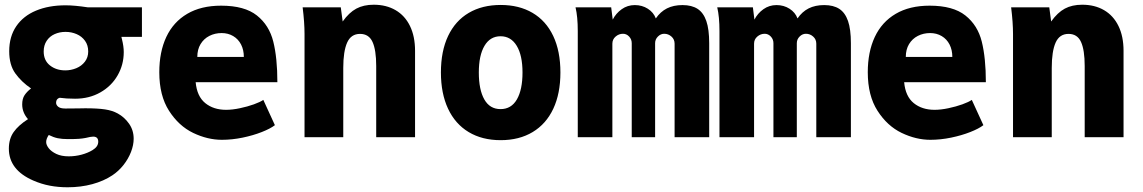

<svg xmlns="http://www.w3.org/2000/svg" viewBox="-20 -581 4840 813"><path d="M121 183.5Q17.5 138.5 17.5 48.5Q17.5 7 37.8 -21.8Q58 -50.5 98.5 -76.5Q74 -104.5 74 -139Q74 -163 84 -178Q94 -193 111.5 -206.5Q71 -234 45 -270Q19 -306 19 -364Q19 -426 48.8 -469.8Q78.5 -513.5 132.5 -536Q186.5 -558.5 257.5 -558.5Q295.5 -558.5 351.5 -550H581V-425H494L496.5 -414.5Q504 -384.5 504 -360.5Q504 -307 478 -261.8Q452 -216.5 405 -189.8Q358 -163 298 -163Q260.5 -163 232.5 -167Q217.5 -162.5 217.5 -146Q217.5 -136.5 226.5 -129Q235.5 -121.5 256.5 -121.5L312.5 -122L341 -122.5Q393 -122.5 424.5 -117.8Q456 -113 478.5 -100.5Q507 -85 526.5 -57.2Q546 -29.5 546 6.5Q546 33 534.8 62.2Q523.5 91.5 502.8 117.8Q482 144 455.5 161.5Q419.5 185.5 370.8 198.8Q322 212 266 212Q226.5 212 191 205.2Q155.5 198.5 121 183.5ZM372 54.5Q396 40 396 19Q396 -2.5 374.5 -2.5Q365 -2.5 343 3Q330.5 5.5 314.5 6.8Q298.5 8 267.5 8Q242 8 224.2 4.2Q206.5 0.5 186.5 -9.5Q175.5 6.5 175.5 20.5Q175.5 32.5 186.2 46.5Q197 60.5 218.5 70.8Q240 81 271 81Q298.5 81 325 74Q351.5 67 372 54.5ZM353.5 -363Q353.5 -389.5 340 -408.2Q326.5 -427 304.5 -436.5Q282.5 -446 257.5 -446Q232.5 -446 211.2 -436.5Q190 -427 177.5 -408Q165 -389 165 -363Q165 -325 191.5 -304Q218 -283 256.5 -283Q280.5 -283 303 -292.2Q325.5 -301.5 339.5 -319.8Q353.5 -338 353.5 -363ZM263 -59 253 -56.5Z M654.5 -275Q654.5 -361 684.2 -424.5Q714 -488 772.8 -522.5Q831.5 -557 916.5 -557Q1015.5 -557 1067.8 -515.5Q1120 -474 1137.2 -404.8Q1154.5 -335.5 1154.5 -233H808.5Q814 -173 849 -144.5Q884 -116 937.5 -116Q964 -116 996 -122.8Q1028 -129.5 1055 -139.2Q1082 -149 1095 -158L1144 -51Q1124.5 -36 1088.2 -21.8Q1052 -7.5 1007.2 1.8Q962.5 11 919.5 11Q859 11 798 -18.2Q737 -47.5 695.8 -111.8Q654.5 -176 654.5 -275ZM918.5 -441Q890 -441 866.5 -429Q843 -417 829.2 -394.2Q815.5 -371.5 815.5 -340H1012.5Q1012.5 -369.5 1000.8 -392.5Q989 -415.5 967.5 -428.2Q946 -441 918.5 -441Z M1261.5 -550H1423L1431 -490Q1458 -528 1488.8 -544.5Q1519.5 -561 1562.5 -561Q1615.5 -561 1655 -538Q1694.5 -515 1716 -471Q1737.5 -427 1737.5 -366V0H1573V-301.5Q1573 -369 1557.5 -403.2Q1542 -437.5 1504.5 -437.5Q1466.5 -437.5 1450 -400.8Q1433.5 -364 1433.5 -293.5V0H1269.5V-437Q1269.5 -486 1261.5 -550Z M1847 -274Q1847 -364.5 1877.5 -428.8Q1908 -493 1965 -526.5Q2022 -560 2100 -560Q2178 -560 2235 -526.5Q2292 -493 2322.5 -428.8Q2353 -364.5 2353 -274Q2353 -185 2322.8 -120.5Q2292.5 -56 2235.5 -21.8Q2178.5 12.5 2100 12.5Q2021.5 12.5 1964.5 -21.8Q1907.5 -56 1877.2 -120.8Q1847 -185.5 1847 -274ZM2192.5 -274Q2192.5 -346.5 2168 -387Q2143.5 -427.5 2099.5 -427.5Q2055.5 -427.5 2031.5 -387Q2007.5 -346.5 2007.5 -274Q2007.5 -201 2030.8 -160Q2054 -119 2099.5 -119Q2145 -119 2168.8 -160.2Q2192.5 -201.5 2192.5 -274Z M2417 -550H2568L2574.5 -498Q2588 -524.5 2612.5 -542Q2637 -559.5 2668 -559.5Q2699 -559.5 2723.2 -544Q2747.5 -528.5 2757 -503Q2776.5 -531.5 2804.2 -545.5Q2832 -559.5 2870 -559.5Q2909 -559.5 2933.8 -543.5Q2958.5 -527.5 2970.8 -492.2Q2983 -457 2983 -398V0H2836.5V-396Q2836.5 -414.5 2823.2 -426.2Q2810 -438 2792.5 -438Q2777.5 -438 2765.8 -426.2Q2754 -414.5 2754 -398V0H2655V-398Q2655 -414.5 2644 -426.2Q2633 -438 2618 -438Q2600.5 -438 2586.8 -426.2Q2573 -414.5 2573 -396V0H2426.5V-449Q2426.5 -510.5 2417 -550Z M3017 -550H3168L3174.5 -498Q3188 -524.5 3212.5 -542Q3237 -559.5 3268 -559.5Q3299 -559.5 3323.2 -544Q3347.5 -528.5 3357 -503Q3376.5 -531.5 3404.2 -545.5Q3432 -559.5 3470 -559.5Q3509 -559.5 3533.8 -543.5Q3558.5 -527.5 3570.8 -492.2Q3583 -457 3583 -398V0H3436.5V-396Q3436.5 -414.5 3423.2 -426.2Q3410 -438 3392.5 -438Q3377.5 -438 3365.8 -426.2Q3354 -414.5 3354 -398V0H3255V-398Q3255 -414.5 3244 -426.2Q3233 -438 3218 -438Q3200.5 -438 3186.8 -426.2Q3173 -414.5 3173 -396V0H3026.5V-449Q3026.5 -510.5 3017 -550Z M3654.5 -275Q3654.5 -361 3684.2 -424.5Q3714 -488 3772.8 -522.5Q3831.5 -557 3916.5 -557Q4015.5 -557 4067.8 -515.5Q4120 -474 4137.2 -404.8Q4154.5 -335.5 4154.5 -233H3808.5Q3814 -173 3849 -144.5Q3884 -116 3937.5 -116Q3964 -116 3996 -122.8Q4028 -129.5 4055 -139.2Q4082 -149 4095 -158L4144 -51Q4124.5 -36 4088.2 -21.8Q4052 -7.5 4007.2 1.8Q3962.5 11 3919.5 11Q3859 11 3798 -18.2Q3737 -47.5 3695.8 -111.8Q3654.5 -176 3654.5 -275ZM3918.5 -441Q3890 -441 3866.5 -429Q3843 -417 3829.2 -394.2Q3815.5 -371.5 3815.5 -340H4012.5Q4012.5 -369.5 4000.8 -392.5Q3989 -415.5 3967.5 -428.2Q3946 -441 3918.5 -441Z M4261.5 -550H4423L4431 -490Q4458 -528 4488.8 -544.5Q4519.5 -561 4562.5 -561Q4615.5 -561 4655 -538Q4694.5 -515 4716 -471Q4737.5 -427 4737.5 -366V0H4573V-301.5Q4573 -369 4557.5 -403.2Q4542 -437.5 4504.5 -437.5Q4466.5 -437.5 4450 -400.8Q4433.5 -364 4433.5 -293.5V0H4269.5V-437Q4269.5 -486 4261.5 -550Z"/></svg>

Font: JuliaMono Black
Style: Regular
Weight: 900
Monospace: yes
Designer: cormullion
Foundry: corm
Version: Version 0.054; ttfautohint (v1.8.4)